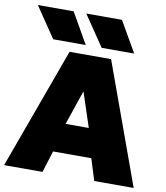

<svg xmlns="http://www.w3.org/2000/svg" viewBox="-100 -1012 946 1093"><g transform="rotate(10 372.5 -465.5)"><path d="M-1.5 0 253.5 -700H493.5L747.5 0H519.5L480.5 -125H259.5L220.5 0ZM302.5 -292H436.5L370.5 -492ZM617.5 -754H429.5L309.5 -931H515.5ZM337.5 -754H149.5L29.5 -931H236.5Z"/></g></svg>

Font: Geologica Black
Style: Regular
Weight: 900
Designer: Sindre Bremnes, Frode Helland
Foundry: Monokrom Skriftforlag AS
Version: Version 1.010;gftools[0.9.28]